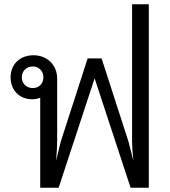

<svg xmlns="http://www.w3.org/2000/svg" viewBox="-20 -887 804 907"><path d="M170 0H257L427 -517L597 0H683V-867H604V-216C604 -196 606 -164 610 -128L587 -218L460 -611H394L267 -218L245 -128C248 -164 250 -196 250 -216V-516C250 -580 203 -626 138 -626C74 -626 30 -583 30 -522C30 -461 72 -418 132 -418C146 -418 159 -421 170 -425ZM83 -522C83 -551 105 -573 135 -573C164 -573 185 -551 185 -522C185 -492 164 -471 135 -471C105 -471 83 -492 83 -522Z"/></svg>

Font: TPK Tissa Web Quiz
Style: Regular
Weight: 400
Designer: Jacques Le Bailly, Suppakit Chalermlarp | Katatrad Co.,Ltd.
Foundry: Jacques Le Bailly, Cadson Demak Co.,Ltd.
Version: Version 5.000;Glyphs 3.1.2 (3151)